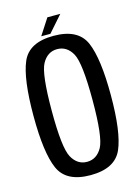

<svg xmlns="http://www.w3.org/2000/svg" viewBox="-118 -840 666 912"><g transform="rotate(-15 215.0 -384.0)"><path d="M212.5 4.5Q333 4.5 368 -75.8Q403 -156 403 -337.5Q403 -518.5 368 -599.5Q333 -680.5 212.5 -680.5Q92 -680.5 57.2 -600Q22.5 -519.5 22.5 -337.5Q22.5 -156 57.8 -75.8Q93 4.5 212.5 4.5ZM212.5 -61Q165 -61 138.8 -108.5Q112.5 -156 112.5 -337.5Q112.5 -520.5 138.8 -567.8Q165 -615 212.5 -615Q260.5 -615 286.8 -567.8Q313 -520.5 313 -337.5Q313 -156 286.8 -108.5Q260.5 -61 212.5 -61ZM156 -693.5H201L271 -773H207.5Z"/></g></svg>

Font: Anybody Condensed
Style: Regular
Weight: 400
Width: 3
Designer: Tyler Finck
Foundry: Etcetera Type Company
Version: Version 1.113;gftools[0.9.25]